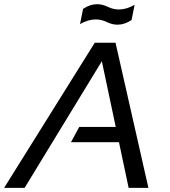

<svg xmlns="http://www.w3.org/2000/svg" viewBox="-77 -904 816 924"><path d="M41.5 0H-57.1L378.9 -698.2H479L637.2 0H542L495.6 -219.7H264.6L304.2 -293H480L413.1 -609.4ZM322.8 -861.3Q356.4 -883.8 390.6 -883.8Q416 -883.8 441.9 -871.1Q467.8 -858.4 495.1 -858.4Q531.7 -858.4 570.8 -880.9L556.2 -807.6Q522.5 -785.2 488.3 -785.2Q462.9 -785.2 437 -797.9Q411.1 -810.5 383.8 -810.5Q347.2 -810.5 308.1 -788.1Z"/></svg>

Font: Sansation
Style: Italic
Weight: 400
Designer: Bernd Montag
Version: Version 1.301